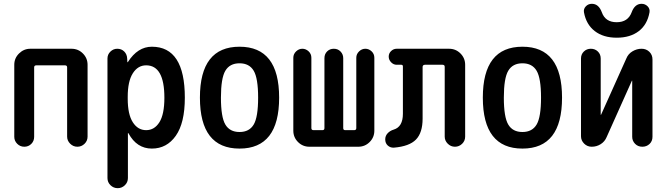

<svg xmlns="http://www.w3.org/2000/svg" viewBox="-20 -778 3540 1018"><path d="M55.7 -52.7V-434.6Q55.7 -469.7 81.1 -494.6Q106.4 -519.5 140.6 -519.5H359.4Q394.5 -519.5 419.4 -494.6Q444.3 -469.7 444.3 -434.6V-53.7Q444.3 -31.2 428.2 -15.6Q412.1 0 390.1 0Q368.2 0 352.1 -16.1Q335.9 -32.2 335.9 -53.7V-420.9Q335.9 -431.6 324.2 -431.6H172.9Q161.1 -431.6 161.1 -420.9V-52.7Q161.1 -30.3 146 -15.1Q130.9 0 108.9 0Q86.9 0 71.3 -15.6Q55.7 -31.2 55.7 -52.7Z M657.2 -264.6V-254.9Q657.2 -171.9 684.1 -129.9Q710.9 -87.9 754.9 -87.9Q798.8 -87.9 825.2 -129.9Q851.6 -171.9 851.6 -259.8Q851.6 -431.6 754.9 -431.6Q710.9 -431.6 684.1 -389.2Q657.2 -346.7 657.2 -264.6ZM549.8 166V-467.8Q549.8 -489.3 565.4 -504.4Q581.1 -519.5 601.6 -519.5Q624 -519.5 638.7 -504.9Q653.3 -490.2 654.3 -467.8L655.3 -448.2H656.2Q658.2 -448.2 658.2 -449.2Q710 -530.3 785.2 -530.3Q960 -530.3 960 -259.8Q960 -126 912.1 -58.1Q864.3 9.8 785.2 9.8Q705.1 9.8 661.1 -71.3Q661.1 -72.3 659.2 -72.3H658.2V166Q658.2 188.5 642.1 204.1Q626 219.7 604 219.7Q582 219.7 565.9 204.1Q549.8 188.5 549.8 166Z M1325.2 -402.8Q1301.8 -442.4 1250 -442.4Q1198.2 -442.4 1174.8 -402.8Q1151.4 -363.3 1151.4 -260.3Q1151.4 -157.2 1174.8 -117.7Q1198.2 -78.1 1250 -78.1Q1301.8 -78.1 1325.2 -117.7Q1348.6 -157.2 1348.6 -260.3Q1348.6 -363.3 1325.2 -402.8ZM1460 -260.3Q1460 9.8 1250 9.8Q1040 9.8 1040 -260.3Q1040 -530.3 1250 -530.3Q1460 -530.3 1460 -260.3Z M1620.1 0Q1585 0 1560.1 -24.9Q1535.2 -49.8 1535.2 -85V-471.7Q1535.2 -491.2 1549.8 -505.4Q1564.5 -519.5 1583 -519.5Q1601.6 -519.5 1616.2 -505.9Q1630.9 -492.2 1630.9 -471.7V-98.6Q1630.9 -87.9 1642.6 -87.9H1689.5Q1700.2 -87.9 1700.2 -98.6V-469.7Q1700.2 -491.2 1714.4 -505.4Q1728.5 -519.5 1750 -519.5Q1771.5 -519.5 1785.6 -504.9Q1799.8 -490.2 1799.8 -469.7V-98.6Q1799.8 -87.9 1810.5 -87.9H1857.4Q1869.1 -87.9 1869.1 -98.6V-471.7Q1869.1 -491.2 1883.8 -505.4Q1898.4 -519.5 1917 -519.5Q1935.5 -519.5 1950.2 -505.9Q1964.8 -492.2 1964.8 -471.7V-85Q1964.8 -49.8 1939.9 -24.9Q1915 0 1879.9 0Z M2068.4 4.9Q2049.8 5.9 2036.1 -6.3Q2022.5 -18.6 2022.5 -39.1Q2022.5 -57.6 2035.2 -71.3Q2047.9 -85 2067.4 -90.8Q2116.2 -105.5 2116.2 -174.8V-425.8Q2116.2 -434.6 2107.4 -434.6H2083Q2066.4 -434.6 2053.7 -447.8Q2041 -460.9 2041 -478Q2041 -495.1 2053.7 -507.3Q2066.4 -519.5 2083 -519.5H2361.3Q2396.5 -519.5 2421.4 -494.6Q2446.3 -469.7 2446.3 -434.6V-53.7Q2446.3 -31.2 2430.2 -15.6Q2414.1 0 2392.1 0Q2370.1 0 2354 -16.1Q2337.9 -32.2 2337.9 -53.7V-423.8Q2337.9 -434.6 2326.2 -434.6H2233.4Q2221.7 -434.6 2220.7 -423.8V-149.4Q2220.7 -74.2 2185.5 -38.1Q2150.4 -2 2068.4 4.9Z M2825.2 -402.8Q2801.8 -442.4 2750 -442.4Q2698.2 -442.4 2674.8 -402.8Q2651.4 -363.3 2651.4 -260.3Q2651.4 -157.2 2674.8 -117.7Q2698.2 -78.1 2750 -78.1Q2801.8 -78.1 2825.2 -117.7Q2848.6 -157.2 2848.6 -260.3Q2848.6 -363.3 2825.2 -402.8ZM2960 -260.3Q2960 9.8 2750 9.8Q2540 9.8 2540 -260.3Q2540 -530.3 2750 -530.3Q2960 -530.3 2960 -260.3Z M3381.8 -757.8Q3400.4 -757.8 3413.6 -744.6Q3426.8 -731.4 3423.8 -712.9Q3412.1 -647.5 3366.7 -612.8Q3321.3 -578.1 3250 -578.1Q3178.7 -578.1 3133.3 -613.3Q3087.9 -648.4 3076.2 -712.9Q3073.2 -730.5 3085.9 -744.1Q3098.6 -757.8 3118.2 -757.8Q3154.3 -757.8 3170.9 -712.9Q3189.5 -660.2 3249.5 -660.2Q3309.6 -660.2 3329.1 -712.9Q3345.7 -757.8 3381.8 -757.8ZM3117.2 0Q3093.8 0 3077.1 -16.6Q3060.5 -33.2 3060.5 -55.7V-467.8Q3060.5 -490.2 3075.7 -504.9Q3090.8 -519.5 3112.8 -519.5Q3134.8 -519.5 3149.9 -504.9Q3165 -490.2 3165 -467.8V-169.9Q3165 -168.9 3166 -168.9Q3167 -168.9 3167 -169.9L3300.8 -467.8Q3310.5 -492.2 3333.5 -505.9Q3356.4 -519.5 3381.8 -519.5Q3406.2 -519.5 3422.9 -503.4Q3439.5 -487.3 3439.5 -462.9V-52.7Q3439.5 -29.3 3423.8 -14.6Q3408.2 0 3385.7 0Q3362.3 0 3347.2 -15.6Q3332 -31.2 3332 -52.7V-349.6Q3332 -350.6 3331.1 -350.6Q3330.1 -350.6 3330.1 -349.6L3196.3 -50.8Q3186.5 -27.3 3165 -13.7Q3143.6 0 3117.2 0Z"/></svg>

Font: Rounded-X Mgen+ 1m medium
Style: Regular
Weight: 500
Designer: [Source Han Sans]
Ryoko NISHIZUKA  (kana & ideographs); Paul D. Hunt (Latin, Greek & Cyrillic); Wenlong ZHANG  (bopomofo
Version: Version 1.059.20150602